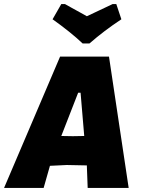

<svg xmlns="http://www.w3.org/2000/svg" viewBox="-47 -926 693 946"><path d="M526 -906 551 -831Q466 -775 394 -712H360Q302 -767 212 -831L255 -906H273Q285 -899 307 -887Q329 -875 347 -865Q365 -855 381 -846Q402 -856 444.5 -876Q487 -896 508 -906ZM490 -647 587 0H385L381 -107V-111L282 -113L199 -109L168 0H-27L249 -647ZM338 -469 255 -256 312 -255 368 -256 350 -469Z"/></svg>

Font: Alegreya Sans SC Black
Style: Italic
Weight: 900
Italic angle: -7°
Designer: Juan Pablo del Peral
Foundry: Huerta Tipografica
Version: Version 2.007